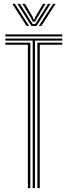

<svg xmlns="http://www.w3.org/2000/svg" viewBox="-20 -979 352 999"><path d="M150 0V-767.8H8V-778.5H304V-767.8H162.2V0ZM125.2 0V-746.2H8V-757H137.8V0ZM174.5 0V-757H304V-746.2H187V0ZM8 -789.2V-800H304V-789.2ZM44.2 -958.8H57.8L131.2 -844.2H118.2ZM70.5 -958.8H84L137.2 -873.8L150.5 -853.8H163.2L176.2 -873.8L229.5 -958.8H243L170.5 -844.2H143.2ZM96.5 -958.8H110.2L151 -889.2L154.2 -878.8H159.8L162.8 -889.2L203.8 -958.8H217.2L171 -882.5L162.5 -865.5H151.2L142.8 -882.5ZM256 -958.8H269.2L195.5 -844.2H182.2Z"/></svg>

Font: Big Shoulders Inline Text Thin Light
Style: Regular
Weight: 300
Version: Version 2.002